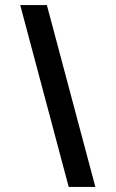

<svg xmlns="http://www.w3.org/2000/svg" viewBox="-20 -740 458 760"><path d="M165.5 -720 357.5 0H252L60 -720Z"/></svg>

Font: Manrope KiralyPet SmBd KiralyPet
Style: Regular
Weight: 600
Designer: Mikhail Sharanda
Foundry: Mikhail Sharanda
Version: Version 4.502